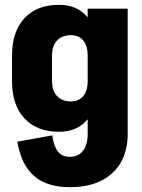

<svg xmlns="http://www.w3.org/2000/svg" viewBox="-20 -556 590 797"><path d="M344 -520H510V12Q506 110 443 165.5Q380 221 271 221H270Q175 221 121.5 174.5Q68 128 52 32L197 6Q203 50 220 72.5Q237 95 270 95Q305 95 324.5 70Q344 45 344 1V-61Q301 -9 225 -9Q133 -9 81.5 -64.5Q30 -120 30 -218V-327Q30 -425 81.5 -480.5Q133 -536 225 -536Q301 -536 344 -484ZM344 -219V-326Q344 -366 325.5 -388Q307 -410 275 -410Q238 -410 217 -388Q196 -366 196 -326V-219Q196 -179 217 -157Q238 -135 275 -135Q307 -135 325.5 -157Q344 -179 344 -219Z"/></svg>

Font: Akshar
Style: Bold
Weight: 700
Designer: Tall Chai
Foundry: Tall Chai
Version: Version 1.000